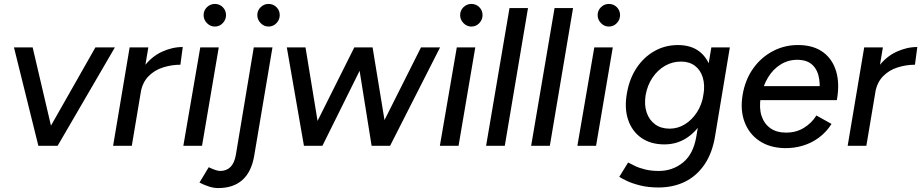

<svg xmlns="http://www.w3.org/2000/svg" viewBox="-20 -741 4683 976"><path d="M181 0 465 -500H564L273 0ZM175 0 51 -500H146L263 0Z M555 0 639 -500H734L650 0ZM658 -269Q672 -350 711 -401.5Q750 -453 802.5 -477.5Q855 -502 909 -502L897 -412Q853 -412 809.5 -398.5Q766 -385 735 -353.5Q704 -322 695 -270Z M912 0 998 -500H1092L1007 0ZM1072 -606Q1049 -606 1032 -623.5Q1015 -641 1015 -664Q1015 -688 1032 -704.5Q1049 -721 1072 -721Q1096 -721 1112.5 -704.5Q1129 -688 1129 -664Q1129 -641 1112.5 -623.5Q1096 -606 1072 -606Z M1089 215Q1067 215 1043 207.5Q1019 200 994 187L1041 109Q1080 128 1099 128Q1165 128 1179 46L1270 -500H1365L1272 52Q1258 133 1212 174Q1166 215 1089 215ZM1345 -606Q1322 -606 1305 -623.5Q1288 -641 1288 -664Q1288 -688 1305 -704.5Q1322 -721 1345 -721Q1369 -721 1385.5 -704.5Q1402 -688 1402 -664Q1402 -641 1385.5 -623.5Q1369 -606 1345 -606Z M1525 0 1438 -500H1533L1615 0ZM1531 0 1781 -500H1867L1619 0ZM1869 0 1789 -500H1874L1956 0ZM1869 0 2120 -500H2217L1963 0Z M2216 0 2302 -500H2396L2311 0ZM2376 -606Q2353 -606 2336 -623.5Q2319 -641 2319 -664Q2319 -688 2336 -704.5Q2353 -721 2376 -721Q2400 -721 2416.5 -704.5Q2433 -688 2433 -664Q2433 -641 2416.5 -623.5Q2400 -606 2376 -606Z M2451 0 2570 -700H2664L2546 0Z M2680 0 2799 -700H2893L2775 0Z M2915 0 3001 -500H3095L3010 0ZM3075 -606Q3052 -606 3035 -623.5Q3018 -641 3018 -664Q3018 -688 3035 -704.5Q3052 -721 3075 -721Q3099 -721 3115.5 -704.5Q3132 -688 3132 -664Q3132 -641 3115.5 -623.5Q3099 -606 3075 -606Z M3327 212Q3276 212 3235.5 202Q3195 192 3168.5 179.5Q3142 167 3128 158L3173 85Q3186 92 3207.5 102.5Q3229 113 3260 120.5Q3291 128 3329 128Q3399 128 3452 85Q3505 42 3520 -49L3596 -500H3690L3615 -49Q3601 37 3561 95.5Q3521 154 3461.5 183Q3402 212 3327 212ZM3357 -7Q3288 -7 3240.5 -40Q3193 -73 3173 -132Q3153 -191 3167 -268Q3180 -342 3216.5 -396.5Q3253 -451 3307 -481.5Q3361 -512 3426 -512Q3493 -512 3535.5 -479Q3578 -446 3594 -387.5Q3610 -329 3597 -253Q3584 -180 3550 -124Q3516 -68 3467 -37.5Q3418 -7 3357 -7ZM3384 -87Q3426 -87 3462 -109.5Q3498 -132 3523 -170.5Q3548 -209 3556 -260Q3564 -309 3552.5 -347Q3541 -385 3512.5 -406.5Q3484 -428 3442 -428Q3398 -428 3360.5 -406.5Q3323 -385 3297 -346.5Q3271 -308 3262 -258Q3254 -208 3267 -169.5Q3280 -131 3310 -109Q3340 -87 3384 -87Z M3967 12Q3892 10 3840 -25Q3788 -60 3765 -120.5Q3742 -181 3755 -259Q3768 -336 3809 -393.5Q3850 -451 3911.5 -482.5Q3973 -514 4045 -512Q4118 -510 4165 -475Q4212 -440 4230.5 -378Q4249 -316 4234 -232H4141Q4151 -292 4144.5 -337.5Q4138 -383 4111.5 -409.5Q4085 -436 4036 -437Q3989 -438 3949.5 -414Q3910 -390 3884 -347Q3858 -304 3847 -247Q3838 -191 3851.5 -151Q3865 -111 3896.5 -89Q3928 -67 3973 -67Q4025 -66 4065.5 -90.5Q4106 -115 4130 -154L4207 -111Q4181 -70 4143.5 -42Q4106 -14 4061 -0.5Q4016 13 3967 12ZM3814 -232 3821 -303H4188L4182 -232Z M4289 0 4373 -500H4468L4384 0ZM4392 -269Q4406 -350 4445 -401.5Q4484 -453 4536.5 -477.5Q4589 -502 4643 -502L4631 -412Q4587 -412 4543.5 -398.5Q4500 -385 4469 -353.5Q4438 -322 4429 -270Z"/></svg>

Font: Figtree Light Medium
Style: Italic
Weight: 500
Italic angle: -9.5°
Version: Version 2.000